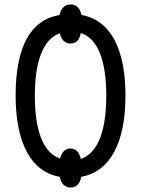

<svg xmlns="http://www.w3.org/2000/svg" viewBox="-20 -787 631 860"><path d="M297 53C320 53 337 39 344 5C472 -18 542 -146 542 -358C542 -572 473 -697 345 -720C338 -753 320 -767 297 -767C272 -767 254 -753 247 -720C117 -698 50 -578 50 -359C50 -145 120 -17 248 5C254 39 273 53 297 53ZM249 -77C174 -102 136 -201 136 -358C136 -514 174 -612 248 -638C255 -606 273 -592 296 -592C319 -592 336 -606 342 -639C417 -615 456 -519 456 -358C456 -197 417 -101 342 -75C335 -107 318 -122 296 -122C273 -122 257 -108 249 -77Z"/></svg>

Font: Noto Sans UI Condensed
Style: Regular
Weight: 400
Width: 3
Designer: Monotype Design Team
Foundry: Monotype Imaging Inc.
Version: Version 1.901